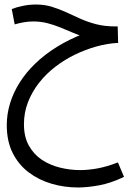

<svg xmlns="http://www.w3.org/2000/svg" viewBox="-20 -436 577 850"><path d="M326 394Q265 394 208.5 377.5Q152 361 107 327Q62 293 36 241Q10 189 10 118Q10 69 24.5 21.5Q39 -26 67 -70.5Q95 -115 136.5 -155Q178 -195 232 -228.5Q286 -262 351 -287L355 -272Q329 -280 302 -291.5Q275 -303 247 -314.5Q219 -326 189.5 -333.5Q160 -341 128 -341Q104 -341 83 -337Q62 -333 45 -328L32 -396Q52 -404 81 -410Q110 -416 139 -416Q177 -416 209.5 -406Q242 -396 272.5 -382Q303 -368 335 -353.5Q367 -339 405 -329Q443 -319 492 -319H501L503 -246Q457 -244 408 -230.5Q359 -217 312.5 -194.5Q266 -172 225 -140.5Q184 -109 153 -69.5Q122 -30 104 16Q86 62 86 114Q86 170 108 209Q130 248 165.5 271.5Q201 295 245.5 306Q290 317 335 317Q371 317 412 309.5Q453 302 502 283L529 347Q471 375 418.5 384.5Q366 394 326 394Z"/></svg>

Font: Noto Sans Arabic Condensed
Style: Regular
Weight: 400
Width: 3
Designer: Monotype Design Team, Nadine Chahine, Nizar Qandah and Khaled Hosny
Foundry: Monotype Imaging Inc.
Version: Version 2.012